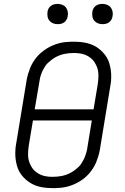

<svg xmlns="http://www.w3.org/2000/svg" viewBox="-20 -957 640 985"><path d="M252 8Q234 8 217 6.5Q200 5 183 1Q166 -3 151.5 -10Q137 -17 124 -26.5Q111 -36 99.5 -48.5Q88 -61 80 -75Q72 -89 67.5 -105Q63 -121 60.5 -138Q58 -155 58.5 -175.5Q59 -196 61 -208L117 -548Q120 -564 124.5 -579Q129 -594 135 -609Q141 -624 150 -638.5Q159 -653 169.5 -665.5Q180 -678 193.5 -689Q207 -700 220.5 -708.5Q234 -717 249.5 -723.5Q265 -730 280.5 -734.5Q296 -739 314.5 -741Q333 -743 344 -743H357Q375 -743 392 -741.5Q409 -740 426 -736Q443 -732 458 -725Q473 -718 485.5 -708.5Q498 -699 509.5 -686.5Q521 -674 529 -660Q537 -646 541.5 -630Q546 -614 548.5 -597Q551 -580 550.5 -559.5Q550 -539 548 -528L492 -187Q489 -171 484.5 -156Q480 -141 474 -126Q468 -111 459 -96.5Q450 -82 439.5 -69.5Q429 -57 416 -46Q403 -35 389 -26.5Q375 -18 360 -11.5Q345 -5 329 -0.5Q313 4 294.5 6Q276 8 266 8ZM158 -396H460L481 -522Q483 -534 484 -546Q485 -558 485 -570Q485 -582 483 -593.5Q481 -605 476.5 -615.5Q472 -626 466 -636Q460 -646 452 -653.5Q444 -661 434.5 -667Q425 -673 414 -677Q403 -681 389.5 -683Q376 -685 368 -685H357Q346 -685 334.5 -684Q323 -683 311 -680.5Q299 -678 288 -674Q277 -670 266 -664Q255 -658 245 -650.5Q235 -643 226 -634.5Q217 -626 210.5 -615.5Q204 -605 198.5 -594Q193 -583 189 -570Q185 -557 184 -549ZM242 -50H252Q263 -50 274.5 -51Q286 -52 298 -54.5Q310 -57 321 -61Q332 -65 343 -71Q354 -77 364 -84.5Q374 -92 383 -100.5Q392 -109 398.5 -119.5Q405 -130 410.5 -141Q416 -152 420 -165Q424 -178 426 -186L451 -339H149L128 -213Q126 -201 125 -189Q124 -177 124 -165Q124 -153 126 -141.5Q128 -130 132.5 -119.5Q137 -109 143 -99Q149 -89 157 -81.5Q165 -74 174.5 -68Q184 -62 195 -58Q206 -54 219.5 -52Q233 -50 242 -50ZM506 -833Q493 -833 482 -837.5Q471 -842 463.5 -851Q456 -860 454 -872.5Q452 -885 454 -898Q455 -906 460 -914.5Q465 -923 472.5 -928Q480 -933 488.5 -935Q497 -937 505 -937Q518 -937 529.5 -932.5Q541 -928 548 -919Q555 -910 557.5 -897.5Q560 -885 557 -872Q556 -864 551 -855.5Q546 -847 539 -842Q532 -837 523 -835Q514 -833 506 -833ZM276 -833Q263 -833 252 -837.5Q241 -842 233.5 -851Q226 -860 224 -872.5Q222 -885 224 -898Q225 -906 230 -914.5Q235 -923 242.5 -928Q250 -933 258.5 -935Q267 -937 275 -937Q288 -937 299.5 -932.5Q311 -928 318 -919Q325 -910 327.5 -897.5Q330 -885 327 -872Q326 -864 321 -855.5Q316 -847 309 -842Q302 -837 293 -835Q284 -833 276 -833Z"/></svg>

Font: Iosevka Aile Light Oblique
Style: Regular
Weight: 300
Italic angle: -9°
Designer: Belleve Invis
Foundry: Belleve Invis
Version: Version 31.1.0; ttfautohint (v1.8.4)